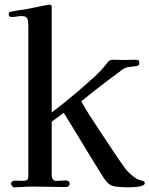

<svg xmlns="http://www.w3.org/2000/svg" viewBox="-20 -793 633 813"><path d="M593 -17Q593 -9 577 -5Q561 -1 543 -0.5Q525 0 518 0Q484 0 461.5 -4.5Q439 -9 419 -40Q376 -108 334.5 -177Q293 -246 250 -315L199 -278V-50Q199 -41 204 -34Q209 -27 219 -27Q229 -27 238.5 -28Q248 -29 258 -29Q264 -29 269.5 -26Q275 -23 275 -15Q275 -8 269.5 -4.5Q264 -1 258 -1Q222 -1 186.5 -2Q151 -3 116 -3Q97 -3 78 -1.5Q59 0 40 0Q35 0 31 -5.5Q27 -11 27 -15Q27 -24 36 -26.5Q45 -29 56 -28Q67 -27 72 -27Q87 -27 93.5 -30.5Q100 -34 100 -50V-687Q100 -704 95.5 -714.5Q91 -725 71 -725Q61 -725 50 -723Q39 -721 28 -721Q17 -721 17 -732Q17 -739 19.5 -741Q22 -743 29 -744Q48 -748 67.5 -750.5Q87 -753 106 -757Q114 -759 132 -762.5Q150 -766 167 -769.5Q184 -773 189 -773Q199 -773 199 -765V-317Q246 -352 291 -390Q336 -428 379 -467Q395 -482 410 -498Q425 -514 438 -532Q443 -537 448 -538.5Q453 -540 460 -540Q471 -540 480.5 -539.5Q490 -539 500 -539Q514 -539 527 -539.5Q540 -540 553 -540Q562 -540 566 -537.5Q570 -535 570 -525Q570 -515 557 -513Q544 -511 527.5 -509.5Q511 -508 498 -498Q454 -466 410.5 -432.5Q367 -399 324 -364Q341 -333 360.5 -303Q380 -273 399 -244Q426 -204 452.5 -163.5Q479 -123 507 -84Q519 -67 539 -50Q559 -33 580 -28Q585 -27 589 -25.5Q593 -24 593 -17Z"/></svg>

Font: Kaisei Opti Medium
Style: Regular
Weight: 500
Designer: Font-Kai, 金井和夫
Foundry: KAZUO KANAI
Version: Version 5.003